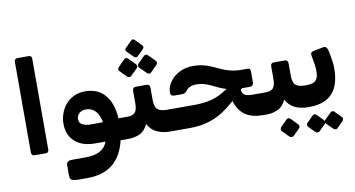

<svg xmlns="http://www.w3.org/2000/svg" viewBox="-90 -986 2719 1469"><g transform="rotate(-10 1269.0 -251.5)"><path d="M111.1 5Q101.1 5 94.6 -1.5Q88.1 -8 88.1 -18V-727Q88.1 -737 94.6 -743.5Q101.1 -750 111.1 -750H200.1Q211.1 -750 217.1 -743.5Q223.1 -737 223.1 -727V-18Q223.1 -8 217.1 -1.5Q211.1 5 200.1 5Z M410.7 246.9Q377.6 246.9 361.2 239.2Q344.8 231.5 344.8 206.5V124.5Q344.8 105.3 355.6 97Q366.4 88.8 391.4 88.8H492.4Q562.4 88.8 605.2 66.2Q648 43.6 665.1 -3.9H582.3Q516.4 -3.9 469 -27.1Q421.6 -50.4 396.8 -92.6Q371.9 -134.9 371.9 -191.4Q371.9 -233.4 385.5 -272.4Q399.1 -311.5 425.4 -342.4Q451.6 -373.2 490.3 -391.5Q529 -409.7 578.1 -409.7Q675 -409.7 730.7 -345.2Q786.5 -280.7 793.7 -161.9H857.7Q872.7 -161.9 872.7 -146.9L873.4 -23.8Q873.4 6.2 843.4 6.2H780.7Q751.6 128 677.4 187.4Q603.2 246.9 481.4 246.9ZM579.9 -152.5 671.2 -153.1Q661.3 -212.9 631.9 -242.6Q602.6 -272.2 561.9 -272.2Q537.1 -272.2 520.4 -263.1Q503.7 -253.9 495.5 -239.4Q487.2 -225 487.2 -209.6Q487.2 -179 512.8 -165.7Q538.4 -152.5 579.9 -152.5Z M843 6.2Q828 6.2 828 -9.1V-131.9Q828 -161.9 858 -161.9H864.9Q905.1 -161.9 922.8 -182.1Q940.5 -202.4 940.5 -253.9V-348.7Q940.5 -376.9 966.8 -376.9H1049.2Q1075.5 -376.9 1075.5 -348.7V-253.9Q1075.5 -200.7 1097.9 -181.3Q1120.4 -161.9 1168.2 -161.9H1178Q1193 -161.9 1193 -146.9V-23.8Q1193 6.2 1163 6.2Q1110.9 6.2 1066 -13.3Q1021.1 -32.9 994.1 -82.6Q970.9 -30.4 930.2 -12.1Q889.5 6.2 843 6.2ZM1021.9 -604.1Q1015.4 -597.6 1006.9 -598.1Q998.5 -598.6 991.6 -605.1L943.5 -653.2Q929.5 -668.2 943.5 -682.2L991.6 -730.4Q1006.2 -745 1020.9 -730.4L1068.4 -682.2Q1083.7 -666 1070 -652.2ZM946.1 -464.4Q940.2 -458.5 930.8 -458.2Q921.4 -457.9 913.9 -465.4L864.1 -515.5Q857.6 -522.4 857.6 -531.6Q857.6 -540.9 864.1 -547.7L913.9 -597.9Q930.1 -614.5 946.1 -597.9L996.2 -547.7Q1003.7 -540.6 1004.2 -531Q1004.7 -521.4 997.2 -514.5ZM1100.6 -464.4Q1093.5 -456.9 1084.4 -457.9Q1075.2 -458.9 1068.4 -465.4L1017.3 -515.5Q1010.8 -522 1010.8 -531.9Q1010.8 -541.9 1017.3 -547.7L1068.4 -597.9Q1084.6 -612.9 1099.6 -597.9L1149.7 -547.7Q1156.6 -541.2 1157.2 -531.6Q1157.9 -522 1150.4 -514.5Z M1163 6.2Q1148 6.2 1148 -8.8V-131.9Q1148 -161.9 1178 -161.9H1382.5Q1460.9 -161.9 1518.3 -177.4Q1575.7 -193 1634.2 -231.6L1728.5 -293.7L1789.6 -248.4L1665.4 -132.2Q1631.9 -101.1 1583.6 -68.9Q1535.2 -36.6 1470.6 -15.2Q1406 6.2 1321.7 6.2ZM1886.9 6.2Q1829.7 6.2 1785.1 -10.7Q1740.4 -27.6 1710.3 -68.3Q1680.2 -109 1664.9 -179.7L1747.9 -259.4Q1747.9 -225.5 1753.6 -205.9Q1759.4 -186.2 1771 -176.7Q1782.6 -167.2 1800.3 -164.6Q1818 -161.9 1842.5 -161.9H1931Q1938.7 -161.9 1942.4 -156.9Q1946 -152 1946 -145V-21.9Q1946 -7.9 1938 -0.8Q1930 6.2 1916 6.2ZM1755.5 -224.7 1750.9 -227.1Q1699.6 -227.1 1663 -235.7Q1626.4 -244.4 1597.5 -257.4Q1568.6 -270.4 1542.8 -283.2Q1517 -296.1 1488.3 -305.1Q1459.6 -314 1422.4 -314Q1396.6 -314 1377.4 -305.8Q1358.2 -297.6 1346.4 -282.5Q1334.9 -268.9 1327.4 -264.1Q1319.9 -259.2 1302.2 -259.2H1247.1Q1215.5 -259.2 1215.5 -285.5Q1215.5 -318.5 1231.1 -349.2Q1246.8 -380 1274.7 -404.3Q1302.6 -428.6 1340.7 -442.9Q1378.9 -457.1 1423.9 -457.1Q1470.1 -457.1 1505.6 -447.9Q1541.1 -438.6 1572.1 -424.7Q1603 -410.7 1634.1 -396.6Q1665.2 -382.5 1702.1 -373.2Q1739 -364 1788 -364H1828.7Q1844.6 -364 1849.6 -357.2Q1854.5 -350.5 1854.5 -335.2V-253Q1854.5 -240.5 1846.6 -232.6Q1838.7 -224.7 1825.2 -224.7Z M1916 6.2Q1901 6.2 1901 -9.1V-131.9Q1901 -161.9 1931 -161.9H1937.9Q1978.1 -161.9 1995.8 -182.1Q2013.5 -202.4 2013.5 -253.9V-348.7Q2013.5 -376.9 2039.8 -376.9H2122.2Q2148.5 -376.9 2148.5 -348.7V-253.9Q2148.5 -200.7 2170.9 -181.3Q2193.4 -161.9 2241.2 -161.9H2251Q2266 -161.9 2266 -146.9V-23.8Q2266 6.2 2236 6.2Q2183.9 6.2 2139 -13.3Q2094.1 -32.9 2067.1 -82.6Q2043.9 -30.4 2003.2 -12.1Q1962.5 6.2 1916 6.2ZM2090.4 204Q2083.9 209.9 2074.4 209.4Q2065 208.9 2058.1 203L2008 152.9Q2002.1 146.4 2002.1 137.1Q2002.1 127.7 2008 120.6L2058.1 70.5Q2065 63.6 2073.9 63.6Q2082.9 63.6 2089.4 70.5L2138.9 120.6Q2146.4 127.7 2146.9 137.1Q2147.4 146.4 2140.5 153.9Z M2236 6.2Q2229 6.2 2225 1.5Q2221 -3.3 2221 -10.3V-133.4Q2221 -161.9 2251 -161.9H2257.5Q2312.6 -161.9 2331.6 -188.2Q2350.6 -214.5 2347.6 -266.6Q2346.5 -293.5 2341.3 -322.6Q2336 -351.7 2331.9 -376Q2328.5 -394.5 2335.6 -401.4Q2342.6 -408.2 2353.2 -410.2L2429 -425.2Q2444.9 -428.2 2453.5 -419.8Q2462.1 -411.4 2465.4 -396.6Q2469.4 -381.9 2473.7 -358.4Q2478 -335 2481.5 -310Q2485 -285 2485.7 -265.4Q2488 -180.5 2464.1 -119.2Q2440.2 -58 2384.6 -25.2Q2329 7.5 2236 6.2ZM2291 203.7Q2285.1 209.6 2276 209.1Q2266.9 208.6 2260 202.7L2211.8 154.5Q2205.9 148 2205.6 139Q2205.3 130 2211.8 123.5L2260 75.3Q2266.9 68.4 2275.8 68.4Q2284.8 68.4 2291 75.3L2338.6 123.5Q2345.5 130 2346 139.3Q2346.5 148.6 2339.6 155.5ZM2430.5 203.7Q2424.6 209.6 2415.8 209.1Q2407 208.6 2400.1 202.7L2350.9 154.5Q2345 148 2344.7 138.7Q2344.4 129.4 2350.9 123.5L2400.1 75.3Q2407 68.4 2415.3 68.4Q2423.6 68.4 2429.5 75.3L2477.7 123.5Q2484.6 130 2485.1 139.3Q2485.6 148.6 2478.7 155.5Z"/></g></svg>

Font: Rubik Light
Style: Italic
Weight: 300
Italic angle: -12°
Designer: Hubert and Fischer
Foundry: Hubert and Fischer
Version: Version 2.300;gftools[0.9.30]